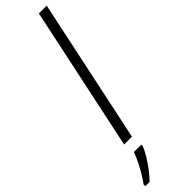

<svg xmlns="http://www.w3.org/2000/svg" viewBox="-385 -746 954 954"><g transform="rotate(-45 92.0 -269.5)"><path d="M20 0 181 -760H236L75 0ZM-52 209Q-39 192 -23.5 166Q-8 140 6 112Q20 84 28 61H80V71Q72 92 55.5 119.5Q39 147 18.5 174Q-2 201 -22 221H-52Z"/></g></svg>

Font: Noto Sans SemiCondensed Light
Style: Italic
Weight: 300
Width: 4
Italic angle: -12°
Designer: Monotype Design Team
Foundry: Monotype Imaging Inc.
Version: Version 2.013; ttfautohint (v1.8.4.7-5d5b)